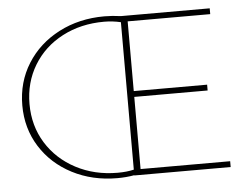

<svg xmlns="http://www.w3.org/2000/svg" viewBox="-49 -724 1029 790"><g transform="rotate(-5 465.5 -329.0)"><path d="M873 -24V0H475V-1Q442 5 405 5Q302 5 219 -38Q136 -81 88.5 -156.5Q41 -232 41 -327Q41 -423 89 -499.5Q137 -576 221 -619.5Q305 -663 409 -663Q442 -663 477 -658H844V-634H503V-346H806V-322H503V-24ZM475 -24V-633Q441 -641 406 -641Q310 -641 233.5 -601Q157 -561 114 -490Q71 -419 71 -330Q71 -240 115 -169Q159 -98 236 -57.5Q313 -17 408 -17Q446 -17 475 -24Z"/></g></svg>

Font: Ysabeau Infant Extralight
Style: Regular
Weight: 200
Designer: Christian Thalmann (Catharsis Fonts)
Version: Version 0.003